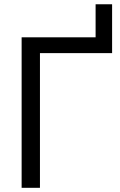

<svg xmlns="http://www.w3.org/2000/svg" viewBox="-20 -897 571 917"><path d="M83.3 -718.8H436.6V-876.6H515.4V-643.3H170.8V0H83.3Z"/></svg>

Font: Min Sans VF VF
Style: Regular
Weight: 400
Designer: Jinseong-Kim, NotoSansCJK, Nunito
Foundry: Jinseong-Kim
Version: Version 1.420;Glyphs 3.1.2 (3151)